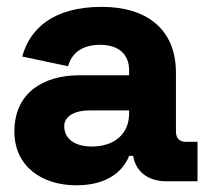

<svg xmlns="http://www.w3.org/2000/svg" viewBox="-20 -542 628 574"><path d="M366 -76H378C386.5 -27 424 0 479 0H570.5V-118H536C517 -118 506 -128 506 -149V-324.5C506 -453.5 420 -521.5 284 -521.5C141 -521.5 69.5 -457.5 46.5 -373L183.5 -344C194 -382.5 224.5 -408 279.5 -408C336 -408 366 -378.5 366 -332V-317H218C107.5 -317 23 -263 23 -149C23 -45.5 104 12 208.5 12C302.5 12 349 -32 366 -76ZM254.5 -104C203.5 -104 172 -127 172 -165C172 -194.5 203.5 -212 247.5 -212H366V-203C366 -141 321.5 -104 254.5 -104Z"/></svg>

Font: MCL Standard Bold
Style: Regular
Weight: 700
Designer: Květoslav Bartoš
Foundry: Florian Karsten
Version: Version 1.001;Glyphs 3.2.3 (3260)